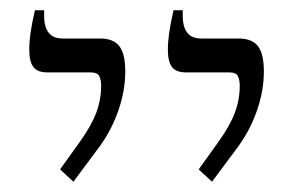

<svg xmlns="http://www.w3.org/2000/svg" viewBox="-20 -667 579 374"><path d="M393 -313 367 -337 405 -390Q428 -422 437.5 -447.5Q447 -473 447 -500Q447 -511 443.5 -518.5Q440 -526 426 -526H342Q323 -526 315 -536.5Q307 -547 307 -570Q307 -585 309.5 -603Q312 -621 318 -647H336V-636Q336 -592 372 -592H445Q471 -592 482.5 -577Q494 -562 494 -528Q494 -491 481 -453Q468 -415 445 -383ZM123 -313 97 -337 135 -390Q158 -422 167.5 -447.5Q177 -473 177 -500Q177 -511 173.5 -518.5Q170 -526 156 -526H72Q53 -526 45 -536.5Q37 -547 37 -570Q37 -585 39.5 -603Q42 -621 48 -647H66V-636Q66 -592 102 -592H175Q201 -592 212.5 -577Q224 -562 224 -528Q224 -491 211 -453Q198 -415 175 -383Z"/></svg>

Font: Noto Serif Hebrew SemiCondensed Light
Style: Regular
Weight: 300
Width: 4
Designer: Monotype Design Team
Foundry: Monotype Imaging Inc.
Version: Version 2.004; ttfautohint (v1.8.4.7-5d5b)